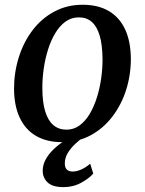

<svg xmlns="http://www.w3.org/2000/svg" viewBox="-20 -586 608 807"><path d="M327.5 -566Q392.5 -566 437.5 -539.5Q482.5 -513 506 -462.2Q529.5 -411.5 530 -339Q530 -270.5 510 -207.8Q490 -145 452 -95.5Q414 -46 360.8 -17.2Q307.5 11.5 241 11.5Q177 11.5 132 -14.5Q87 -40.5 63.2 -90.8Q39.5 -141 39 -212.5Q39 -281.5 59 -345.2Q79 -409 116.8 -458.8Q154.5 -508.5 208 -537.2Q261.5 -566 327.5 -566ZM311.5 -513Q279.5 -513 254.8 -494.8Q230 -476.5 211.8 -445.8Q193.5 -415 181.5 -376.5Q169.5 -338 163.8 -297Q158 -256 158 -217.5Q158 -156 170.2 -117Q182.5 -78 205 -59.5Q227.5 -41 259.5 -41Q290.5 -41 315 -59.2Q339.5 -77.5 357.5 -108Q375.5 -138.5 387.5 -177Q399.5 -215.5 405.2 -256.5Q411 -297.5 411 -336Q410.5 -397.5 399 -436.2Q387.5 -475 365.8 -494Q344 -513 311.5 -513ZM244.5 200.5Q199.5 200 179.5 180.2Q159.5 160.5 159.5 132Q159.5 107 171.8 84.5Q184 62 204.2 42.5Q224.5 23 249 6.8Q273.5 -9.5 298 -22L321.5 -34.5L342.5 -18.5Q316.5 -0.5 296.2 18.8Q276 38 264.2 58.2Q252.5 78.5 252.5 100Q252 118 260.8 126.5Q269.5 135 285.5 135Q302.5 135 322 126.2Q341.5 117.5 359 102L372 143.5Q354.5 164 320.5 182.5Q286.5 201 244.5 200.5Z"/></svg>

Font: Merriweather 24pt Medium
Style: Italic
Weight: 500
Italic angle: -7.8°
Version: Version 2.101